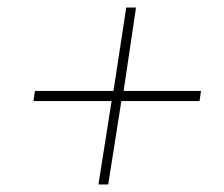

<svg xmlns="http://www.w3.org/2000/svg" viewBox="-20 -604 597 511"><path d="M309 -362H515L511 -335H303L268 -113H242L277 -335H69L73 -362H282L316 -584H342Z"/></svg>

Font: Bitter Pro ExtraLight
Style: Italic
Weight: 275
Italic angle: -9°
Designer: Sol Matas, and Bitter project Authors
Foundry: Sol Matas
Version: Version 1.010